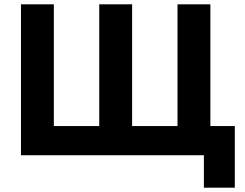

<svg xmlns="http://www.w3.org/2000/svg" viewBox="-20 -718 1133 888"><path d="M923 0V150H1066V-135H953V-698H801V-135H591V-698H439V-135H229V-698H77V0Z"/></svg>

Font: Braiins Sans
Style: Bold
Weight: 700
Designer: Mike Abbink, Paul van der Laan, Pieter van Rosmalen, Jiri Chlebus, Lubos Buracinsky
Foundry: Bold Monday, Sudetype
Version: Version 1.000;hotconv 1.0.109;makeotfexe 2.5.65596